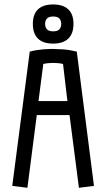

<svg xmlns="http://www.w3.org/2000/svg" viewBox="-20 -850 487 879"><path d="M148.4 -323.2 105.5 9.8 36.1 1 116.2 -613.8Q132.8 -618.2 148.9 -620.6Q165 -623 179.2 -624.3Q193.4 -625.5 204.6 -625.7Q215.8 -626 223.1 -626Q238.3 -626 267.8 -624Q297.4 -622.1 331.5 -613.8L410.2 1L341.3 9.8L298.3 -323.2ZM223.1 -562Q211.4 -562 199.7 -560.8Q188 -559.6 178.2 -557.1L156.2 -387.2H288.6L268.6 -557.1Q258.8 -559.6 247.1 -560.8Q235.4 -562 223.1 -562ZM316.4 -740.7Q316.4 -696.3 292.7 -673.3Q269 -650.4 223.1 -650.4Q177.2 -650.4 153.8 -673.3Q130.4 -696.3 130.4 -740.7Q130.4 -784.7 153.8 -807.1Q177.2 -829.6 223.1 -829.6Q269 -829.6 292.7 -807.1Q316.4 -784.7 316.4 -740.7ZM186.5 -740.7Q186.5 -725.1 195.1 -715.8Q203.6 -706.5 223.1 -706.5Q243.7 -706.5 252 -715.8Q260.3 -725.1 260.3 -740.7Q260.3 -755.9 252 -765.1Q243.7 -774.4 223.1 -774.4Q203.6 -774.4 195.1 -765.1Q186.5 -755.9 186.5 -740.7Z"/></svg>

Font: Aubrey
Style: Regular
Weight: 400
Designer: Gayaneh Bagdasaryan | Cyreal.org
Foundry: Gayaneh Bagdasaryan | Cyreal.org
Version: Version 1.000